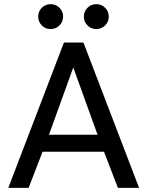

<svg xmlns="http://www.w3.org/2000/svg" viewBox="-20 -905 710 925"><path d="M548 0H650L382 -700H288L20 0H118L185 -174H481ZM333 -580 450 -256H216ZM224 -765Q249 -765 266.5 -782.5Q284 -800 284 -825Q284 -850 266.5 -867.5Q249 -885 224 -885Q199 -885 181.5 -867.5Q164 -850 164 -825Q164 -800 181.5 -782.5Q199 -765 224 -765ZM444 -765Q469 -765 486.5 -782.5Q504 -800 504 -825Q504 -850 486.5 -867.5Q469 -885 444 -885Q419 -885 401.5 -867.5Q384 -850 384 -825Q384 -800 401.5 -782.5Q419 -765 444 -765Z"/></svg>

Font: Golos Text VF
Style: Regular
Weight: 400
Designer: A.Korolkova, Vitaly Kuzmin
Foundry: ParaType Ltd
Version: Version 2.005